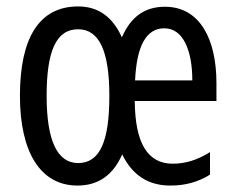

<svg xmlns="http://www.w3.org/2000/svg" viewBox="-20 -567 735 597"><path d="M493 -546C430 -546 387 -515 359 -451C330 -515 285 -547 223 -547C101 -547 42 -448 42 -269C42 -95 105 10 221 10C286 10 332 -23 360 -87C391 -23 440 10 510 10C556 10 596 -1 633 -24V-94C593 -69 556 -58 517 -58C439 -58 400 -122 399 -253H653V-309C653 -441 604 -546 493 -546ZM491 -479C551 -479 578 -407 578 -317H400C405 -427 436 -479 491 -479ZM223 -476C289 -476 320 -407 320 -269C320 -126 290 -60 223 -60C158 -60 125 -130 125 -269C125 -407 154 -476 223 -476Z"/></svg>

Font: Noto Sans Thai Looped ExtraCondensed
Style: Regular
Weight: 400
Width: 2
Designer: Sasikarn Vongin, Ben Mitchell
Foundry: The Fontpad Ltd
Version: Version 1.001